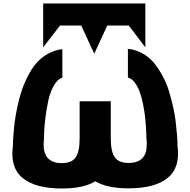

<svg xmlns="http://www.w3.org/2000/svg" viewBox="-20 -1055 1078 1090"><path d="M53.2 -226.1Q53.2 -232.9 53.5 -244.4Q53.7 -255.9 56.4 -291.7Q59.1 -327.6 63.5 -362.5Q67.9 -397.5 77.9 -445.3Q87.9 -493.2 101.3 -534.7Q114.7 -576.2 136.5 -619.6Q158.2 -663.1 185.1 -694.8Q211.9 -726.6 250.5 -748.8Q289.1 -771 334 -775.9V-613.8Q305.2 -605.5 284.2 -566.9Q263.2 -528.3 253.2 -479.2Q243.2 -430.2 237.3 -382.3Q231.4 -334.5 230.5 -301.8L230 -269Q221.2 -195.8 247.3 -162.4Q273.4 -128.9 331.1 -128.9Q386.2 -128.9 409.2 -160.9Q432.1 -192.9 432.1 -269V-480H608.9V-270Q608.9 -193.8 631.8 -161.9Q654.8 -129.9 710 -129.9Q767.6 -129.9 793.7 -163.3Q819.8 -196.8 811 -270Q811 -276.9 810.8 -288.1Q810.5 -299.3 808.6 -332.8Q806.6 -366.2 803 -397Q799.3 -427.7 791.5 -466.3Q783.7 -504.9 772.9 -534.2Q762.2 -563.5 744.9 -586.4Q727.5 -609.4 706.1 -615.2V-777.8Q751.5 -772.9 790 -751.2Q828.6 -729.5 855.5 -696.3Q882.3 -663.1 904.3 -621.8Q926.3 -580.6 939.7 -535.9Q953.1 -491.2 963.1 -447Q973.1 -402.8 977.5 -363.3Q981.9 -323.7 984.6 -293.2Q987.3 -262.7 987.3 -245.1L987.8 -227.1Q1004.4 -103.5 931.6 -44.7Q858.9 14.2 710 14.2Q587.9 14.2 521 -25.9Q454.6 15.1 331.1 15.1Q182.1 15.1 109.4 -43.7Q36.6 -102.5 53.2 -226.1ZM225.1 -786.1V-1035.2H805.2V-786.1L710.9 -910.2H588.9L515.1 -750L440.9 -910.2H320.8Z"/></svg>

Font: Hussar Preview
Style: Bold
Weight: 700
Foundry: Cannot Into Space Fonts, PlusOne Fonts
Version: Version 2.29RC2 "Millennial"